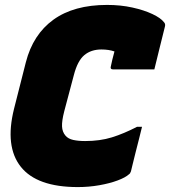

<svg xmlns="http://www.w3.org/2000/svg" viewBox="-20 -740 691 780"><path d="M296 20Q130 20 64.5 -62.5Q-1 -145 37 -298L85 -487Q114 -600 197 -660Q280 -720 415 -720Q470 -720 517.5 -709.5Q565 -699 599 -683Q633 -667 646 -650Q653 -643 650 -632Q640 -593 629 -547.5Q618 -502 607 -458H440Q427 -458 430 -469Q433 -484 436.5 -498.5Q440 -513 445 -531Q422 -539 392 -539Q350 -539 322.5 -516Q295 -493 280 -435L241 -288Q231 -249 232 -226.5Q233 -204 246 -189Q257 -176 277.5 -171.5Q298 -167 326 -167Q386 -167 434.5 -182Q483 -197 537 -225H557Q552 -204 545 -176.5Q538 -149 531 -121.5Q524 -94 519 -73Q514 -52 512 -44Q509 -35 504 -32Q490 -19 458 -7Q426 5 383.5 12.5Q341 20 296 20Z"/></svg>

Font: Recursive Sn Lnr St Blk
Style: Italic
Weight: 900
Italic angle: -15°
Version: Version 1.079;hotconv 1.0.112;makeotfexe 2.5.65598; ttfautoh